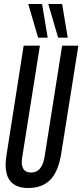

<svg xmlns="http://www.w3.org/2000/svg" viewBox="-20 -928 411 958"><path d="M121 10Q8 10 8 -106Q8 -126 12 -151L98 -700H179L90 -138Q85 -104 96.5 -85.5Q108 -67 135 -67Q191 -67 203 -149L290 -700H371L286 -165Q272 -74 232 -32Q192 10 121 10ZM170 -740 121 -908H190L218 -740ZM270 -740 221 -908H290L318 -740Z"/></svg>

Font: Georama Extra Condensed Medium
Style: Italic
Weight: 500
Width: 2
Italic angle: -9°
Designer: Jean-Baptiste Levee
Foundry: Production Type
Version: Version 1.000